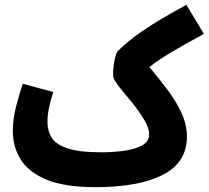

<svg xmlns="http://www.w3.org/2000/svg" viewBox="-20 -752 862 793"><path d="M374 21Q248 21 173.5 -9.5Q99 -40 66 -92.5Q33 -145 33 -211Q33 -261 47 -314.5Q61 -368 74 -406L200 -372Q191 -344 183.5 -312Q176 -280 176 -248Q176 -212 193 -184Q210 -156 258 -139.5Q306 -123 400 -123Q445 -123 490.5 -129Q536 -135 566 -151Q596 -167 596 -196Q596 -223 577 -255Q558 -287 534 -318Q514 -343 493.5 -367Q473 -391 460 -410Q447 -429 447 -441Q447 -456 449 -477Q451 -498 456 -516.5Q461 -535 468 -542Q503 -579 571.5 -626Q640 -673 750 -732L822 -612Q743 -569 688 -536.5Q633 -504 597 -475Q641 -423 676 -375.5Q711 -328 731.5 -281.5Q752 -235 752 -187Q752 -81 652.5 -30Q553 21 374 21Z"/></svg>

Font: Noto Sans Arabic ExtCond ExtBd
Style: Regular
Weight: 800
Width: 2
Designer: Monotype Design Team, Nadine Chahine, Nizar Qandah and Khaled Hosny
Foundry: Monotype Imaging Inc.
Version: Version 2.012; ttfautohint (v1.8.4.7-5d5b)